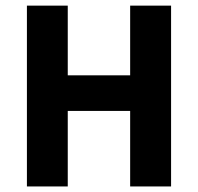

<svg xmlns="http://www.w3.org/2000/svg" viewBox="-20 -672 714 692"><path d="M77 0V-651.7H224.2V-400.5H449.1V-651.7H596.6V0H449.1V-272.2H224.2V0Z"/></svg>

Font: Mada
Style: Regular
Weight: 400
Designer: Khaled Hosny
Version: Version 1.5